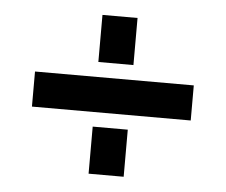

<svg xmlns="http://www.w3.org/2000/svg" viewBox="-39 -532 610 518"><g transform="rotate(5 265.5 -273.0)"><path d="M50.5 -225.5V-320.5H480.5V-225.5ZM218.5 -58.5V-186H313.5V-58.5ZM218.5 -361V-488.5H313.5V-361Z"/></g></svg>

Font: Mohave Light Medium
Style: Regular
Weight: 500
Version: Version 2.003